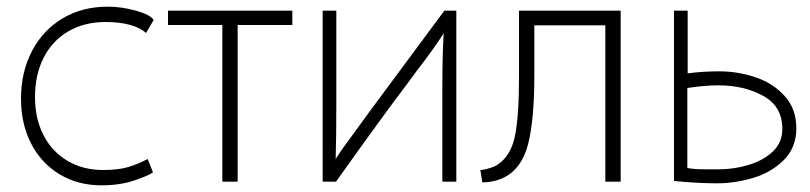

<svg xmlns="http://www.w3.org/2000/svg" viewBox="-20 -515 2431 576"><path d="M303 -495Q345 -495 388 -483Q431 -471 441 -455L418 -416Q401 -432 369.5 -440.5Q338 -449 297 -449Q233 -449 185 -421Q137 -393 111 -342Q85 -291 85 -224Q85 -159 110.5 -109.5Q136 -60 182.5 -32.5Q229 -5 289 -5Q334 -5 363.5 -13.5Q393 -22 423 -38L439 2Q423 13 381 27Q339 41 284 41Q214 41 159 8Q104 -25 73.5 -84Q43 -143 43 -219Q43 -299 76 -362Q109 -425 168 -460Q227 -495 303 -495Z M857 -483V-440H693V30H647V-440H484V-483Z M989 -483V-210Q989 -102 987 -38Q1008 -71 1039 -112L1055 -134L1090 -182L1313 -483H1349V30H1307V-245Q1307 -350 1311 -415Q1281 -368 1227 -298L1199 -260Q1129 -168 988 30H948V-483Z M1471 -20Q1512 -46 1524.5 -105.5Q1537 -165 1537 -282V-483H1842V30H1796V-439H1583V-287Q1583 -157 1564.5 -83.5Q1546 -10 1493 17Q1463 32 1427 32L1421 -5Q1430 -5 1447 -10Q1464 -15 1471 -20Z M2043 -483V-295Q2089 -301 2138 -301Q2194 -301 2247 -283Q2300 -265 2334.5 -226.5Q2369 -188 2369 -130Q2369 -72 2331 -34.5Q2293 3 2238.5 19Q2184 35 2131 35Q2076 35 2002 28V-483ZM2136 -7Q2181 -7 2225 -20Q2269 -33 2298 -60Q2327 -87 2327 -128Q2327 -196 2269.5 -227.5Q2212 -259 2136 -259Q2094 -259 2042 -251V-11Q2063 -7 2096.5 -7Q2130 -7 2136 -7Z"/></svg>

Font: Gmarket Sans TTF Light
Style: Regular
Weight: 300
Designer: Creative Director : Sungho Lee; Art Director : Kiwoong Choi; Project Manager : Sori Yang, Jongwook Yoon; Font Designer :
Foundry: Sandoll Inc.
Version: Version 1.000;hotconv 1.0.109;makeotfexe 2.5.65596